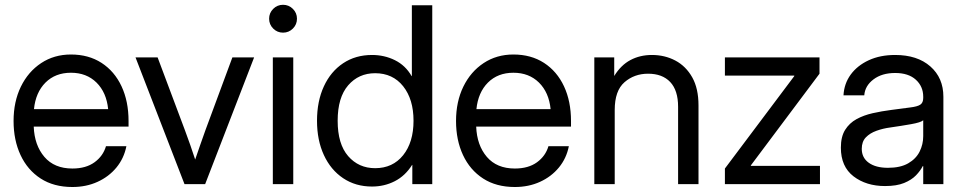

<svg xmlns="http://www.w3.org/2000/svg" viewBox="-20 -749 3919 781"><path d="M274.4 11.7Q198.7 11.7 145.3 -22.9Q91.8 -57.6 63.5 -118.4Q35.2 -179.2 35.2 -256.8Q35.2 -335.4 64.9 -396.5Q94.7 -457.5 147.5 -492.4Q200.2 -527.3 268.6 -527.3Q340.3 -527.3 393.1 -493.2Q445.8 -459 474.4 -397.9Q502.9 -336.9 502.9 -256.8V-233.9H117.2Q120.1 -158.2 160.6 -110.8Q201.2 -63.5 274.4 -63.5Q329.6 -63.5 364.5 -88.9Q399.4 -114.3 411.1 -154.3H494.1Q484.4 -105 453.6 -67.6Q422.9 -30.3 376.7 -9.3Q330.6 11.7 274.4 11.7ZM118.2 -305.2H419.9Q413.1 -373 372.6 -413.1Q332 -453.1 268.6 -453.1Q205.1 -453.1 165 -413.1Q125 -373 118.2 -305.2Z M730.5 0 531.2 -515.6H621.1L732.4 -218.8Q743.7 -189 753.9 -159.4Q764.2 -129.9 773.9 -100.1Q784.2 -129.9 794.4 -159.4Q804.7 -189 815.4 -218.8L925.3 -515.6H1013.7L814.5 0Z M1089.8 0V-515.6H1172.9V0ZM1131.3 -616.2Q1107.9 -616.2 1091.3 -632.8Q1074.7 -649.4 1074.7 -672.9Q1074.7 -696.3 1091.3 -712.9Q1107.9 -729.5 1131.3 -729.5Q1154.8 -729.5 1171.4 -712.9Q1188 -696.3 1188 -672.9Q1188 -649.4 1171.4 -632.8Q1154.8 -616.2 1131.3 -616.2Z M1493.2 9.8Q1426.3 9.8 1375.7 -24.2Q1325.2 -58.1 1297.4 -118.4Q1269.5 -178.7 1269.5 -257.8Q1269.5 -337.4 1297.4 -397.7Q1325.2 -458 1375.7 -491.7Q1426.3 -525.4 1493.2 -525.4Q1543.5 -525.4 1586.4 -504.2Q1629.4 -482.9 1654.3 -439.5H1655.3V-727.5H1738.3V0H1657.2V-78.1H1656.2Q1628.4 -33.7 1585.9 -12Q1543.5 9.8 1493.2 9.8ZM1505.9 -64.9Q1577.6 -64.9 1619.9 -117.7Q1662.1 -170.4 1662.1 -257.8Q1662.1 -345.2 1619.9 -398.2Q1577.6 -451.2 1505.9 -451.2Q1439 -451.2 1396.2 -401.9Q1353.5 -352.5 1353.5 -257.8Q1353.5 -163.1 1396.2 -114Q1439 -64.9 1505.9 -64.9Z M2074.2 11.7Q1998.5 11.7 1945.1 -22.9Q1891.6 -57.6 1863.3 -118.4Q1835 -179.2 1835 -256.8Q1835 -335.4 1864.7 -396.5Q1894.5 -457.5 1947.3 -492.4Q2000 -527.3 2068.4 -527.3Q2140.1 -527.3 2192.9 -493.2Q2245.6 -459 2274.2 -397.9Q2302.7 -336.9 2302.7 -256.8V-233.9H1917Q1919.9 -158.2 1960.4 -110.8Q2001 -63.5 2074.2 -63.5Q2129.4 -63.5 2164.3 -88.9Q2199.2 -114.3 2210.9 -154.3H2293.9Q2284.2 -105 2253.4 -67.6Q2222.7 -30.3 2176.5 -9.3Q2130.4 11.7 2074.2 11.7ZM1918 -305.2H2219.7Q2212.9 -373 2172.4 -413.1Q2131.8 -453.1 2068.4 -453.1Q2004.9 -453.1 1964.8 -413.1Q1924.8 -373 1918 -305.2Z M2480.5 -301.8V0H2397.5V-515.6H2478.5V-439.9Q2505.4 -483.9 2544.2 -504.6Q2583 -525.4 2631.8 -525.4Q2684.1 -525.4 2727.1 -502.7Q2770 -480 2795.7 -434.6Q2821.3 -389.2 2821.3 -320.3V0H2738.3V-314.5Q2738.3 -381.3 2706.3 -415.3Q2674.3 -449.2 2616.2 -449.2Q2560.1 -449.2 2520.3 -414.6Q2480.5 -379.9 2480.5 -301.8Z M2928.7 0V-63.5L3210.9 -439.5V-441.4H2928.7V-515.6H3313.5V-449.2L3034.2 -76.2V-74.2H3315.4V0Z M3580.1 7.8Q3503.4 7.8 3451.9 -31.7Q3400.4 -71.3 3400.4 -148.4Q3400.4 -192.9 3417.7 -220.7Q3435.1 -248.5 3464.1 -264.4Q3493.2 -280.3 3530 -288.6Q3566.9 -296.9 3605.5 -301.8Q3654.8 -308.6 3683.1 -312Q3711.4 -315.4 3723.4 -323.2Q3735.4 -331.1 3735.4 -350.6V-355.5Q3735.4 -397.5 3705.3 -424.8Q3675.3 -452.1 3621.1 -452.1Q3567.4 -452.1 3533 -426Q3498.5 -399.9 3495.6 -361.3H3411.1Q3413.6 -408.7 3440.4 -445.6Q3467.3 -482.4 3513.7 -503.9Q3560.1 -525.4 3621.1 -525.4Q3711.4 -525.4 3764.4 -478.8Q3817.4 -432.1 3817.4 -355.5V0H3735.4V-73.2H3733.4Q3724.1 -54.7 3706.1 -35.9Q3688 -17.1 3657.5 -4.6Q3627 7.8 3580.1 7.8ZM3591.8 -66.4Q3642.6 -66.4 3674.3 -84.7Q3706.1 -103 3720.7 -132.3Q3735.4 -161.6 3735.4 -195.3V-259.8Q3726.1 -251 3686 -243.9Q3646 -236.8 3601.6 -230.5Q3571.8 -226.6 3545.2 -217Q3518.6 -207.5 3502 -190.2Q3485.4 -172.9 3485.4 -143.6Q3485.4 -107.4 3513.9 -86.9Q3542.5 -66.4 3591.8 -66.4Z"/></svg>

Font: Inter Display
Style: Regular
Weight: 400
Designer: Rasmus Andersson
Foundry: rsms
Version: Version 4.001;git-9221beed3